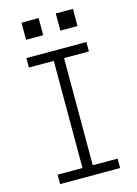

<svg xmlns="http://www.w3.org/2000/svg" viewBox="-137 -1008 774 1082"><g transform="rotate(-15 250.0 -467.5)"><path d="M75 0V-55H220V-680H75V-735H425V-680H280V-55H425V0ZM300 -835V-935H400V-835ZM100 -835V-935H200V-835Z"/></g></svg>

Font: Iosevka Fixed SS04 Light
Style: Regular
Weight: 300
Monospace: yes
Designer: Belleve Invis
Foundry: Belleve Invis
Version: Version 32.5.0